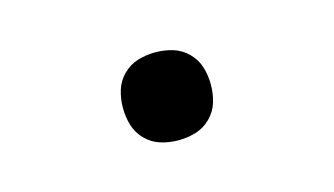

<svg xmlns="http://www.w3.org/2000/svg" viewBox="-36 -235 572 329"><g transform="rotate(-15 250.0 -70.0)"><path d="M250 8Q234 8 219 3.5Q204 -1 192.5 -12.5Q181 -24 176.5 -39Q172 -54 172 -70Q172 -86 176.5 -101Q181 -116 192.5 -127.5Q204 -139 219 -143.5Q234 -148 250 -148Q266 -148 281 -143.5Q296 -139 307.5 -127.5Q319 -116 323.5 -101Q328 -86 328 -70Q328 -54 323.5 -39Q319 -24 307.5 -12.5Q296 -1 281 3.5Q266 8 250 8Z"/></g></svg>

Font: Iosevka Algr
Style: Regular
Weight: 400
Monospace: yes
Designer: Belleve Invis
Foundry: Belleve Invis
Version: Version 26.0.2; ttfautohint (v1.8.3)